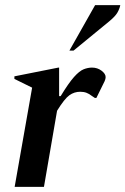

<svg xmlns="http://www.w3.org/2000/svg" viewBox="-20 -727 488 747"><path d="M37 0 105 -386 36 -420V-430L207 -464H210V-353H216Q247 -404 268 -427.5Q289 -451 305.5 -457.5Q322 -464 338 -464Q359 -464 375 -452Q391 -440 391 -427Q391 -420 387 -411L355 -346H349L337 -354Q327 -362 316.5 -366Q306 -370 292 -370Q269 -370 250 -356.5Q231 -343 202 -296L151 0ZM250 -530 350 -707H448Q445 -692 436.5 -677.5Q428 -663 405 -644L266 -530Z"/></svg>

Font: Spectral SemiBold
Style: Italic
Weight: 600
Italic angle: -10°
Designer: Jean-Baptiste Levee
Foundry: Production Type
Version: Version 2.001